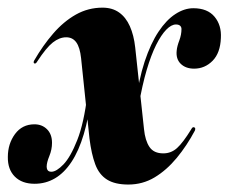

<svg xmlns="http://www.w3.org/2000/svg" viewBox="-30 -473 597 502"><path d="M198.5 -225.5 209 -224.5Q202 -165.5 189 -122Q176 -78.5 157 -49.8Q138 -21 113.8 -6.8Q89.5 7.5 60.5 7.5Q27.5 7.5 8.8 -11.2Q-10 -30 -9.5 -62.5Q-9.5 -97 9.2 -122.5Q28 -148 60 -148Q80 -148 93 -135Q106 -122 106 -99.5Q106 -82 99 -65Q92 -48 92 -37Q92 -31.5 94.8 -27.8Q97.5 -24 104.5 -24Q117.5 -24 136 -43.2Q154.5 -62.5 172 -106.8Q189.5 -151 198.5 -225.5ZM323.5 -349 346.5 -135.5Q349.5 -105.5 360.8 -88.8Q372 -72 397 -72Q417.5 -72 433 -86Q448.5 -100 470 -135Q472 -139 474 -140Q476 -141 478 -140Q480.5 -139 480.5 -136.5Q480.5 -134 479.5 -131.5Q458.5 -92 432 -60Q405.5 -28 374.2 -9.2Q343 9.5 305.5 9.5Q270.5 9.5 249.8 -3.5Q229 -16.5 219 -43.5Q209 -70.5 204 -110.5L182 -321Q179 -349 169.5 -362.2Q160 -375.5 143 -375.5Q125.5 -375.5 108.2 -362Q91 -348.5 67.5 -312.5Q65.5 -309 63.8 -307.8Q62 -306.5 60 -307Q58 -308 58 -310.2Q58 -312.5 59.5 -315Q82 -354 109 -385.2Q136 -416.5 168.2 -434.8Q200.5 -453 238 -453Q263.5 -453 281.2 -440.5Q299 -428 309.5 -404.5Q320 -381 323.5 -349ZM333 -199 324.5 -199.5Q332.5 -264.5 348.2 -312Q364 -359.5 384.5 -390.2Q405 -421 428.5 -436.2Q452 -451.5 475.5 -451.5Q512.5 -451.5 531 -429.2Q549.5 -407 547.5 -373.5Q546 -334.5 525.8 -314Q505.5 -293.5 477.5 -293.5Q455.5 -293.5 442.5 -306.2Q429.5 -319 432 -341Q433 -352 438.8 -367.2Q444.5 -382.5 444.5 -397Q444.5 -402.5 440.8 -405.8Q437 -409 430 -409Q418 -409 404.8 -395.5Q391.5 -382 378.2 -355.5Q365 -329 353.5 -290Q342 -251 333 -199Z"/></svg>

Font: Fraunces 120pt
Style: Bold Italic
Weight: 700
Italic angle: -16°
Version: Version 1.000;[b76b70a41]